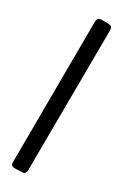

<svg xmlns="http://www.w3.org/2000/svg" viewBox="-115 -776 545 848"><g transform="rotate(15 157.0 -352.5)"><path d="M289 -688C290 -692 290 -695 290 -698C290 -707 285 -710 274 -714L244 -722C240 -724 236 -724 233 -724C225 -724 219 -722 214 -706L26 -17C25 -13 24 -9 24 -6C24 5 34 9 44 11L75 18C78 19 80 19 83 19C93 19 98 8 100 1Z"/></g></svg>

Font: Fascinate
Style: Regular
Weight: 900
Designer: Astigmatic (AOETI)
Foundry: Astigmatic (AOETI)
Version: Version 1.000